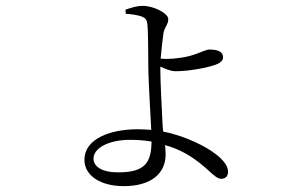

<svg xmlns="http://www.w3.org/2000/svg" viewBox="-20 -580 1040 655"><path d="M383 8C327 8 299 -12 299 -39C299 -75 351 -103 424 -103C449 -103 474 -101 497 -97C496 -25 475 8 383 8ZM535 -147C532 -206 527 -303 527 -339V-353C543 -345 563 -337 579 -337C628 -337 689 -350 712 -358C733 -365 741 -374 741 -384C741 -403 725 -411 694 -411C684 -411 669 -403 646 -395C620 -385 577 -379 549 -379C544 -379 536 -379 528 -380C531 -414 535 -450 538 -469C544 -492 554 -497 554 -515C554 -534 506 -560 466 -560C446 -560 426 -553 408 -547L409 -533C427 -532 447 -529 463 -524C477 -518 481 -513 483 -496C485 -482 486 -395 486 -345C487 -294 493 -195 496 -137C481 -138 465 -139 449 -139C355 -139 268 -106 268 -35C268 20 324 55 402 55C498 55 545 10 545 -53C545 -65 544 -76 543 -85C569 -78 592 -68 614 -56C687 -14 710 30 735 30C749 30 758 21 758 6C758 -33 695 -73 646 -95C614 -110 578 -123 537 -131Z"/></svg>

Font: Noto Serif CJK JP Light
Style: Regular
Weight: 300
Designer: Ryoko NISHIZUKA 西塚涼子 (kana & ideographs); Frank Grießhammer (Latin, Greek & Cyrillic); Wenlong ZHANG 张文龙 (bopomofo); San
Foundry: Adobe Systems Incorporated
Version: Version 1.001;PS 1.001;hotconv 16.6.54;makeotf.lib2.5.65590